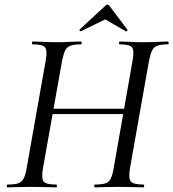

<svg xmlns="http://www.w3.org/2000/svg" viewBox="-20 -803 743 823"><path d="M12 0Q9 0 9 -6Q9 -12 12 -12Q42 -12 57.5 -17Q73 -22 81 -37Q89 -52 94 -81L176 -544Q184 -587 173 -600Q162 -613 119 -613Q117 -613 117 -619Q117 -625 119 -625Q140 -625 166 -623.5Q192 -622 221 -622Q252 -622 279.5 -623.5Q307 -625 328 -625Q330 -625 330 -619Q330 -613 328 -613Q298 -613 282 -607Q266 -601 259 -586Q252 -571 246 -542L164 -81Q157 -38 167 -25Q177 -12 221 -12Q224 -12 224 -6Q224 0 221 0Q200 0 172.5 -1Q145 -2 114 -2Q85 -2 58.5 -1Q32 0 12 0ZM162 -314 166 -337H548L546 -314ZM386 0Q384 0 384 -6Q384 -12 386 -12Q416 -12 431.5 -17Q447 -22 454.5 -37Q462 -52 467 -81L548 -542Q556 -585 546.5 -599Q537 -613 493 -613Q490 -613 490 -619Q490 -625 493 -625Q513 -625 540 -623.5Q567 -622 596 -622Q625 -622 652.5 -623.5Q680 -625 700 -625Q703 -625 703 -619Q703 -613 700 -613Q672 -613 656 -607.5Q640 -602 632.5 -587.5Q625 -573 619 -544L537 -81Q530 -38 541 -25Q552 -12 595 -12Q598 -12 598 -6Q598 0 595 0Q576 0 549 -1Q522 -2 492 -2Q462 -2 434.5 -1Q407 0 386 0ZM327 -669Q326 -668 322.5 -671Q319 -674 321 -676L431 -778Q435 -783 440.5 -783Q446 -783 449 -778L526 -676Q528 -674 524.5 -670.5Q521 -667 519 -669L431 -720Z"/></svg>

Font: Cormorant Medium
Style: Italic
Weight: 500
Italic angle: -10°
Designer: Christian Thalmann (Catharsis Fonts)
Foundry: Catharsis Fonts
Version: Version 4.000